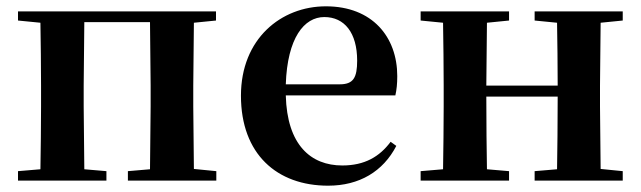

<svg xmlns="http://www.w3.org/2000/svg" viewBox="-20 -572 2030 608"><path d="M37 -507 108 -500C109 -442 110 -357 110 -301V-235C110 -179 109 -94 108 -36L37 -30V0H317V-30L247 -36L245 -235V-301L247 -502H455L457 -301V-235L455 -36L385 -30V0H665V-30L594 -37L592 -235V-301L594 -500L664 -507V-536H37Z M1019 16C1118 16 1193 -29 1235 -110L1217 -123C1182 -76 1135 -48 1064 -48C964 -48 889 -113 885 -270H1232C1236 -288 1238 -306 1238 -331C1238 -455 1159 -552 1012 -552C870 -552 743 -449 743 -269C743 -84 857 16 1019 16ZM885 -305C890 -452 943 -518 1007 -518C1071 -518 1111 -468 1111 -380C1111 -326 1099 -305 1056 -305Z M1673 -507 1744 -500C1745 -445 1746 -363 1746 -301H1520L1522 -500L1592 -507V-536H1312V-507L1383 -500C1384 -442 1385 -357 1385 -301V-235C1385 -179 1384 -94 1383 -36L1312 -30V0H1592V-30L1522 -36C1521 -94 1520 -182 1520 -266H1746C1746 -182 1745 -94 1744 -36L1673 -30V0H1952V-30L1882 -37L1880 -235V-301L1882 -500L1952 -507V-536H1673Z"/></svg>

Font: Noto Serif CJK TC
Style: Bold
Weight: 700
Designer: Ryoko NISHIZUKA 西塚涼子 (kana & ideographs); Frank Grießhammer (Latin, Greek & Cyrillic); Wenlong ZHANG 张文龙 (bopomofo); San
Foundry: Adobe
Version: Version 2.001;hotconv 1.1.0;makeotfexe 2.6.0